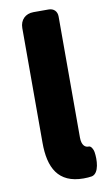

<svg xmlns="http://www.w3.org/2000/svg" viewBox="-91 -845 514 905"><g transform="rotate(-10 166.0 -392.5)"><path d="M250 -489V-758C250 -783 234 -799 209 -799H161H137C98 -799 72 -773 72 -734V-185C72 -66 112 14 234 14C249 14 262 13 274 11C310 2 312 -63 306 -100C304 -112 295 -131 283 -130C282 -130 282 -130 281 -130C267 -130 250 -141 250 -179Z"/></g></svg>

Font: GenSenRounded2 TW H
Style: Regular
Weight: 900
Version: Version 2.100;PS 2.1;hotconv 16.6.51;makeotf.lib2.5.65220 DE